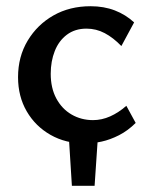

<svg xmlns="http://www.w3.org/2000/svg" viewBox="-20 -450 483 617"><path d="M211 147 199 -45H297L284 147ZM253 11Q191 11 142.5 -16.5Q94 -44 66 -92Q38 -140 38 -202Q38 -268 69 -319.5Q100 -371 152 -400.5Q204 -430 271 -430Q314 -430 349 -416.5Q384 -403 411 -378L370 -302Q344 -329 316.5 -343.5Q289 -358 258 -358Q221 -358 195 -338.5Q169 -319 156 -286Q143 -253 143 -213Q143 -167 161 -133.5Q179 -100 210 -82Q241 -64 279 -64Q307 -64 334 -76Q361 -88 386 -110L416 -55Q391 -30 362.5 -15.5Q334 -1 306.5 5Q279 11 253 11Z"/></svg>

Font: Ysabeau SemiBold
Style: Regular
Weight: 600
Designer: Christian Thalmann (Catharsis Fonts)
Version: Version 2.000;gftools[0.9.27.dev2+g8671c4b]